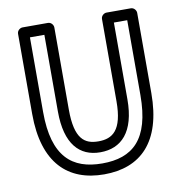

<svg xmlns="http://www.w3.org/2000/svg" viewBox="-80 -754 816 865"><g transform="rotate(-10 327.5 -321.0)"><path d="M105 -287V-629H171V-278C171 -129 233 -64 328 -64C424 -64 489 -128 489 -278V-629H550V-287C550 -82 466 -13 328 -13C191 -13 105 -82 105 -287ZM55 -287C55 -62 163 37 328 37C494 37 600 -62 600 -287V-654C600 -665 590 -679 575 -679H464C453 -679 439 -669 439 -654V-278C439 -144 392 -114 328 -114C265 -114 221 -143 221 -278V-654C221 -665 211 -679 196 -679H80C69 -679 55 -669 55 -654Z"/></g></svg>

Font: Falling Sky
Style: Ou
Weight: 400
Designer: Paul D. Hunt
Foundry: Adobe Systems Incorporated
Version: Version 1.02